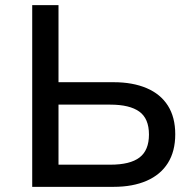

<svg xmlns="http://www.w3.org/2000/svg" viewBox="-20 -725 759 745"><path d="M105 0V-705H207V-406H421Q495 -406 549 -383Q603 -360 631.5 -315Q660 -270 660 -204Q660 -138 631.5 -92.5Q603 -47 549 -23.5Q495 0 421 0ZM207 -86H408Q485 -86 521.5 -114Q558 -142 558 -203Q558 -265 520.5 -292Q483 -319 408 -319H207Z"/></svg>

Font: Nunito Sans 7pt Medium
Style: Regular
Weight: 500
Designer: Vernon Adams
Foundry: Vernon Adams
Version: Version 3.101;gftools[0.9.27]